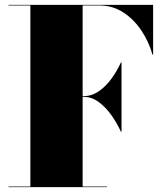

<svg xmlns="http://www.w3.org/2000/svg" viewBox="-20 -770 680 790"><path d="M15 -2.5H105V-747.5H15V-750H610V-545H607.5Q592.5 -598.5 561.5 -644.8Q530.5 -691 486.8 -719.2Q443 -747.5 389.5 -747.5H320V-374.5H324.5Q358 -374.5 387.2 -395Q416.5 -415.5 439.5 -447.5Q462.5 -479.5 477.5 -513H480V-228H477.5Q462.5 -261.5 439.5 -294.5Q416.5 -327.5 387.2 -349.5Q358 -371.5 324.5 -371.5H320V-2.5H420V0H15Z"/></svg>

Font: Bodoni* 72pt Fatface
Style: Regular
Weight: 900
Version: Version 2.3